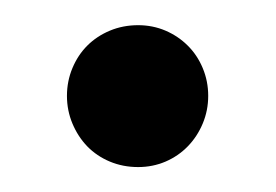

<svg xmlns="http://www.w3.org/2000/svg" viewBox="-20 -404 221 154"><path d="M147 -327.1Q147 -315.4 142.6 -304.9Q138.2 -294.4 130.6 -286.6Q123 -278.8 112.8 -274.4Q102.5 -270 90.8 -270Q78.6 -270 68.1 -274.4Q57.6 -278.8 50 -286.6Q42.5 -294.4 38.1 -304.9Q33.7 -315.4 33.7 -327.1Q33.7 -338.9 38.1 -349.4Q42.5 -359.9 50 -367.4Q57.6 -375 68.1 -379.4Q78.6 -383.8 90.8 -383.8Q102.5 -383.8 112.8 -379.4Q123 -375 130.6 -367.4Q138.2 -359.9 142.6 -349.4Q147 -338.9 147 -327.1Z"/></svg>

Font: Doulos SIL
Style: Regular
Weight: 400
Designer: Walt Agee, Victor Gaultney, Peter Martin, Debbi Hosken
Foundry: SIL International
Version: Version 4.110; 2011; Maintenance release